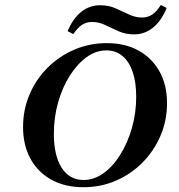

<svg xmlns="http://www.w3.org/2000/svg" viewBox="-20 -760 739 791"><path d="M323.7 11.3Q248.2 11.3 192.2 -19.4Q136.2 -50.1 105.6 -106.1Q75 -162 75 -236.3Q75 -308.1 101.6 -370.7Q128.3 -433.4 175.8 -480.9Q223.3 -528.3 285.8 -555.3Q348.4 -582.3 419.6 -582.3Q495.5 -582.3 551 -551.6Q606.4 -520.8 637.2 -465.5Q668.1 -410.2 668.1 -334.6Q668.1 -263.3 641.2 -200.7Q614.3 -138 567 -90.3Q519.7 -42.6 457.5 -15.7Q395.4 11.3 323.7 11.3ZM324.5 -18.5Q367.6 -18.5 406.5 -46.5Q445.5 -74.4 475.7 -123Q505.9 -171.5 523.5 -232.9Q541.1 -294.3 541.1 -361.6Q541.1 -421.8 526.5 -464Q512 -506.2 484.5 -529.3Q457.1 -552.4 418.1 -552.4Q375 -552.4 336.5 -524.3Q297.9 -496.2 267.3 -447.8Q236.8 -399.5 219.3 -338Q201.9 -276.4 201.9 -208.3Q201.9 -119.5 234 -69Q266.1 -18.5 324.5 -18.5ZM532.2 -618.4Q497.7 -618.4 468.6 -631.2Q439.6 -644 413.6 -656.8Q387.6 -669.5 358.8 -669.5Q335.8 -669.5 317.7 -657.6Q299.7 -645.7 282 -619.5L258.6 -631.7Q280.5 -684 314.9 -711.3Q349.4 -738.5 392.2 -738.5Q427.5 -738.5 456.2 -725.7Q484.9 -712.9 511.5 -700.3Q538.1 -687.8 565.2 -687.8Q588.6 -687.8 607.1 -699.9Q625.6 -712 642.4 -739.5L666.7 -727.3Q644.4 -673.3 610.1 -645.9Q575.9 -618.4 532.2 -618.4Z"/></svg>

Font: Playfair 5pt SemiExpanded Light 12pt
Style: Italic
Weight: 300
Italic angle: -15.6°
Version: Version 2.000;gftools[0.9.28]